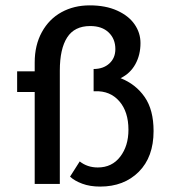

<svg xmlns="http://www.w3.org/2000/svg" viewBox="-20 -686 642 716"><path d="M314.5 -666Q374 -666 417 -646.5Q460 -627 481.9 -595.2Q503.9 -563.5 503.9 -525.4Q503.9 -481.4 484.9 -446.8Q465.8 -412.1 429.7 -394.5Q486.3 -372.1 519.5 -324.2Q552.7 -276.4 552.7 -197.3Q552.7 -100.6 497.6 -45.4Q442.4 9.8 353.5 9.8Q315.4 9.8 286.6 -1Q257.8 -11.7 241.2 -27.3L277.3 -84Q305.7 -61.5 344.7 -61.5Q397.5 -61.5 428.2 -101.6Q459 -141.6 459 -202.1Q459 -269.5 424.8 -308.6Q390.6 -347.7 335 -345.7H329.1V-428.7Q365.2 -428.7 387.7 -449.2Q410.2 -469.7 410.2 -502.9Q410.2 -541 385.3 -564.9Q360.4 -588.9 316.4 -588.9Q257.8 -588.9 230.5 -546.4Q203.1 -503.9 203.1 -422.9V0H109.4V-342.8H43.9V-419.9H109.4V-453.1Q109.4 -517.6 136.2 -566.4Q163.1 -615.2 209.5 -640.6Q255.9 -666 314.5 -666Z"/></svg>

Font: Josefin Sans CFJ
Style: Regular
Weight: 400
Designer: Santiago Orozco
Foundry: Typemade
Version: Version 2.000